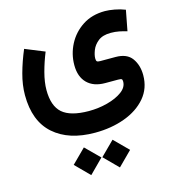

<svg xmlns="http://www.w3.org/2000/svg" viewBox="-123 -497 968 1065"><g transform="rotate(-15 360.5 35.5)"><path d="M354 385.3 433.6 306.2 513.2 385.7 433.6 465.3ZM189.5 385.3 269 306.2 348.6 385.3 269 465.3ZM201.7 -262.2Q180.2 -209.5 165.5 -154.3Q150.9 -99.1 150.9 -54.7Q150.9 37.1 197 77.6Q243.2 118.2 348.6 118.7Q404.3 118.7 456.1 105Q507.8 91.3 541 66.9Q574.2 42.5 574.2 9.8Q574.2 -1 570.1 -4.4Q565.9 -7.8 549.3 -7.8H475.6Q409.7 -7.8 372.8 -44.4Q335.9 -81.1 335.9 -147.9Q335.9 -211.4 365.2 -267.6Q394.5 -323.7 448.5 -358.9Q502.4 -394 577.1 -394Q599.6 -394 631.8 -388.2Q664.1 -382.3 691.9 -371.1L669.4 -253.4Q648.4 -259.8 625.5 -264.4Q602.5 -269 577.1 -269Q530.8 -269 504.6 -248.3Q478.5 -227.5 468 -200.4Q457.5 -173.3 457.5 -154.3Q457.5 -141.6 461.7 -137.2Q465.8 -132.8 480.5 -132.8H568.4Q633.8 -132.8 662.4 -93Q690.9 -53.2 690.9 3.9Q690.9 79.6 645 133.3Q599.1 187 522 215.3Q444.8 243.7 351.1 243.7Q200.7 243.7 114.5 167.5Q28.3 91.3 28.3 -58.1Q28.3 -116.2 45.7 -179.7Q63 -243.2 90.3 -307.6Z"/></g></svg>

Font: Vazir
Style: Bold
Weight: 700
Designer: Saber Rastikerdar
Foundry: Saber Rastikerdar
Version: Version 30.0.0